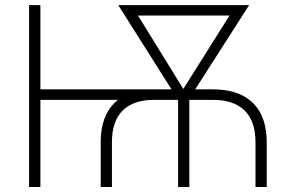

<svg xmlns="http://www.w3.org/2000/svg" viewBox="-20 -748 1168 768"><path d="M382.8 0V-178.2Q382.8 -247.1 407.2 -294.2Q431.6 -341.3 479.5 -366Q527.3 -390.6 596.2 -390.6H831.5Q901.9 -390.6 950 -366Q998 -341.3 1022.5 -294.2Q1046.9 -247.1 1046.9 -178.2V0H1002V-178.7Q1002 -262.7 958.7 -305.7Q915.5 -348.6 831.5 -348.6H596.2Q513.7 -348.6 470.7 -305.9Q427.7 -263.2 427.7 -178.7V0ZM96.2 0V-727.5H141.6V0ZM126.5 -348.6V-390.6H635.3V-348.6ZM692.4 0V-373H737.3V0ZM697.8 -340.3 453.1 -727.5H506.3L725.1 -373L719.7 -340.3ZM706.5 -340.3 702.1 -374.5 924.3 -727.5H976.6L728.5 -340.3ZM491.7 -686V-727.5H934.6V-686Z"/></svg>

Font: Inter 20pt ExtraLight
Style: Regular
Weight: 250
Version: Version 4.001;git-66647c0bb